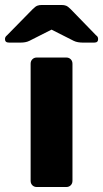

<svg xmlns="http://www.w3.org/2000/svg" viewBox="-64 -751 414 771"><path d="M-28 -580Q-44 -580 -44 -594Q-44 -603 -36 -609L67 -714Q78 -725 85.5 -728Q93 -731 104 -731H183Q194 -731 201.5 -728Q209 -725 220 -714L322 -609Q330 -604 330 -594Q330 -580 315 -580H267Q259 -580 249.5 -581.5Q240 -583 232 -587L143 -632L54 -587Q46 -583 37 -581.5Q28 -580 20 -580ZM84 0Q73 0 66 -7Q59 -14 59 -25V-495Q59 -506 66 -513Q73 -520 84 -520H202Q213 -520 220 -513Q227 -506 227 -495V-25Q227 -14 220 -7Q213 0 202 0Z"/></svg>

Font: Fz Rubik
Style: Bold
Weight: 700
Designer: Hubert and Fischer
Foundry: Hubert and Fischer
Version: Vit hóa bi FontZin.com